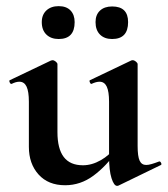

<svg xmlns="http://www.w3.org/2000/svg" viewBox="-20 -591 546 625"><path d="M192 12Q137 12 105.5 -23Q74 -58 74 -113V-260Q74 -293 66.5 -309Q59 -325 43 -325Q32 -325 18 -318Q14 -317 11.5 -323Q9 -329 12 -330L146 -394Q149 -395 151 -395Q156 -395 161.5 -390.5Q167 -386 167 -382V-161Q167 -107 187.5 -80Q208 -53 250 -53Q279 -53 308 -69.5Q337 -86 354 -111L360 -99Q326 -50 284 -19Q242 12 192 12ZM428 -382V-116Q428 -82 434.5 -68Q441 -54 456 -54Q463 -54 473.5 -57Q484 -60 497 -65Q501 -67 504 -61.5Q507 -56 504 -54L366 13Q364 14 361 14Q351 14 343 -11Q335 -36 335 -82V-260Q335 -293 327.5 -309Q320 -325 304 -325Q293 -325 278 -318Q275 -317 272.5 -323Q270 -329 273 -330L407 -394Q409 -395 412 -395Q417 -395 422.5 -390.5Q428 -386 428 -382ZM171 -464Q146 -464 131 -478.5Q116 -493 116 -519Q116 -543 131 -557Q146 -571 171 -571Q196 -571 209.5 -557Q223 -543 223 -519Q223 -464 171 -464ZM345 -464Q320 -464 305.5 -478.5Q291 -493 291 -519Q291 -543 305.5 -556.5Q320 -570 345 -570Q397 -570 397 -519Q397 -464 345 -464Z"/></svg>

Font: Cormorant
Style: Bold
Weight: 700
Designer: Christian Thalmann (Catharsis Fonts)
Foundry: Catharsis Fonts
Version: Version 4.000